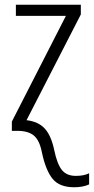

<svg xmlns="http://www.w3.org/2000/svg" viewBox="-20 -552 396 810"><path d="M157 92Q147 40 123 20Q99 0 53 0H30V-39L258 -485H47V-532H321V-491L92 -45Q142 -39 169 -9.5Q196 20 209 82Q221 140 241 165Q261 190 300 190Q334 190 356 179V226Q330 238 293 238Q231 238 202 202.5Q173 167 157 92Z"/></svg>

Font: Noto Sans Display Light Narrow
Style: Regular
Weight: 300
Width: 4
Designer: Monotype Design team
Foundry: Monotype Imaging Inc.
Version: Version 1.000